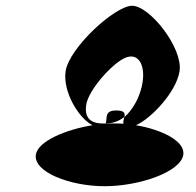

<svg xmlns="http://www.w3.org/2000/svg" viewBox="-20 -888 677 664"><path d="M104 -353C95 -293 222 -244 342 -244C461 -244 605 -293 614 -353C621 -400 539 -440 450 -455C502 -477 590 -570 601 -642C613 -722 498 -868 437 -868C377 -868 219 -722 207 -642C196 -570 254 -477 300 -455C208 -440 111 -400 104 -353ZM278 -524C284 -578 382 -686 426 -692C466 -699 485 -650 470 -588C460 -545 437 -506 410 -483C408 -475 405 -466 407 -460C397 -461 387 -461 377 -461C366 -461 354 -461 344 -460L345 -461C308 -459 270 -469 278 -524ZM345 -461C371 -461 390 -469 410 -483C413 -495 412 -506 382 -506C338 -506 353 -477 345 -461Z"/></svg>

Font: Ampere
Style: SuCndIta
Weight: 400
Version: Version 1